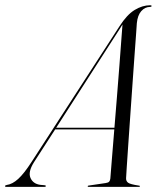

<svg xmlns="http://www.w3.org/2000/svg" viewBox="-70 -730 615 750"><path d="M62.5 -96Q39 -58.5 49 -35.2Q59 -12 87 -8L103.5 -6.5Q109 -6.5 109 -3Q109 0 103.5 0H-45.5Q-50.5 0 -50.5 -3Q-50.5 -6 -43.5 -7.5Q-21.5 -10.5 1.2 -31.2Q24 -52 53 -97L396.5 -627Q426 -673 456.2 -691.2Q486.5 -709.5 516.5 -709.5Q522.5 -709.5 522 -706.5Q522 -703 516.5 -703Q496.5 -703 482 -686.8Q467.5 -670.5 464.5 -639.5Q464.5 -635.5 462 -602.5Q459.5 -569.5 455.8 -518Q452 -466.5 447.8 -405.5Q443.5 -344.5 439.2 -282.5Q435 -220.5 431.2 -167.2Q427.5 -114 425.2 -78.2Q423 -42.5 422.5 -34Q422 -22.5 430.5 -16.2Q439 -10 472.5 -5Q476.5 -5 476.5 -2.5Q476.5 0 472.5 0H276Q272.5 0 272.5 -2.5Q272.5 -4.5 275.5 -5L343 -15Q353 -16.5 356.5 -20.5Q360 -24.5 361 -32.5Q362 -44 366.2 -98Q370.5 -152 376.5 -224.5H145.5ZM400.5 -621.5 149.5 -231H377Q382 -290 387 -353.8Q392 -417.5 396.5 -475Q401 -532.5 404 -575Q407 -617.5 408.5 -634.5Q406.5 -632 400.5 -621.5Z"/></svg>

Font: Fraunces 144pt S000 Light
Style: Italic
Weight: 300
Italic angle: -16°
Version: Version 1.000; ttfautohint (v1.8.3)